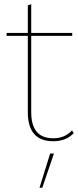

<svg xmlns="http://www.w3.org/2000/svg" viewBox="-20 -655 369 904"><path d="M319 -41 327 -28Q291 10 231 10Q111 10 111 -126V-486H11V-500H111V-630L127 -635V-500H320V-486H127V-126Q127 -4 231 -4Q285 -4 319 -41ZM166 229 216 68H234L179 229Z"/></svg>

Font: Elaine Sans Thin
Style: Regular
Weight: 250
Designer: Wei Huang
Foundry: Wei Huang
Version: Version 2.001;December 24, 2019;FontCreator 12.0.0.2547 64-b